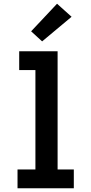

<svg xmlns="http://www.w3.org/2000/svg" viewBox="-20 -1010 490 1030"><path d="M74 0V-101H170V-634H83V-735H289V-101H376V0ZM206 -788 147 -842 286 -990 364 -920Z"/></svg>

Font: Zed Sans Extended
Style: Bold
Weight: 700
Width: 7
Designer: Belleve Invis
Foundry: Belleve Invis
Version: Version 1.0.0; ttfautohint (v1.8.4)